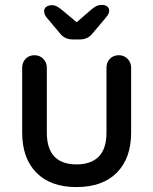

<svg xmlns="http://www.w3.org/2000/svg" viewBox="-20 -750 621 779"><path d="M462 -526Q483 -526 497.5 -511.5Q512 -497 512 -475V-212Q512 -108 454 -49.5Q396 9 290 9Q185 9 127.5 -49.5Q70 -108 70 -212V-475Q70 -497 84 -511.5Q98 -526 120 -526Q141 -526 155.5 -511.5Q170 -497 170 -475V-212Q170 -147 200.5 -115Q231 -83 290 -83Q350 -83 381 -115Q412 -147 412 -212V-475Q412 -497 426 -511.5Q440 -526 462 -526ZM275 -590Q242 -590 223 -615L170 -678Q159 -691 159 -705Q159 -716 168 -722.5Q177 -729 193 -729Q208 -729 231 -710L303 -650L281 -651L349 -710Q361 -720 370.5 -725Q380 -730 395 -730Q407 -730 415 -723.5Q423 -717 423 -707Q423 -701 420 -694Q417 -687 409 -678L356 -615Q337 -590 304 -590Z"/></svg>

Font: Quicksand SemiBold
Style: Regular
Weight: 600
Designer: Andrew Paglinawan
Foundry: Andrew Paglinawan
Version: Version 3.006